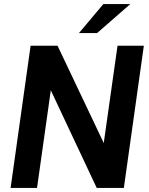

<svg xmlns="http://www.w3.org/2000/svg" viewBox="-20 -921 729 941"><path d="M32 0H161.5L229 -478.5L454 0H587L685 -697H556L488.5 -220L262 -697H130ZM367 -759H456L618.5 -901H486.5Z"/></svg>

Font: HK Grotesk
Style: Bold Italic
Weight: 700
Italic angle: -16°
Designer: Alfredo Marco Pradil
Foundry: Hanken Design Co.
Version: Version 3.001;FEAKit 1.0